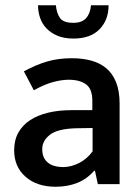

<svg xmlns="http://www.w3.org/2000/svg" viewBox="-20 -702 535 732"><path d="M71 -430Q117 -455 159.5 -467.5Q202 -480 254 -480Q294 -480 327.5 -471Q361 -462 385 -442Q409 -422 422.5 -388.5Q436 -355 436 -307V0H353L342 -51H339Q311 -19 274 -4.5Q237 10 192 10Q121 10 77.5 -28Q34 -66 34 -129Q34 -168 50 -196.5Q66 -225 95 -244Q124 -263 164 -272.5Q204 -282 252 -282H332V-318Q332 -363 308 -380.5Q284 -398 242 -398Q216 -398 183.5 -389.5Q151 -381 109 -358ZM333 -214 270 -213Q199 -211 170 -188Q141 -165 141 -134Q141 -114 147.5 -101Q154 -88 165 -80Q176 -72 190.5 -68.5Q205 -65 220 -65Q251 -65 281.5 -80.5Q312 -96 333 -125ZM193 -682Q196 -651 209 -633Q222 -615 260 -615Q292 -615 308 -632.5Q324 -650 327 -682H394Q394 -626 359.5 -590.5Q325 -555 260 -555Q224 -555 198.5 -566Q173 -577 156.5 -594.5Q140 -612 132.5 -635Q125 -658 125 -682Z"/></svg>

Font: Mukta Malar Medium
Style: Regular
Weight: 500
Designer: Aadarsh Rajan, Girish Dalvi, Yashodeep Gholap
Foundry: Ek Type
Version: Version 2.538;PS 1.000;hotconv 16.6.51;makeotf.lib2.5.65220;